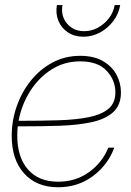

<svg xmlns="http://www.w3.org/2000/svg" viewBox="-20 -749 530 776"><path d="M214.8 7.8Q127.9 7.8 77.6 -47.9Q27.3 -103.5 27.3 -200.2Q27.3 -261.2 47.4 -318.8Q67.4 -376.5 104.2 -422.6Q141.1 -468.8 191.9 -496.1Q242.7 -523.4 304.2 -523.4Q358.9 -523.4 395.5 -502.4Q432.1 -481.4 450.4 -447.8Q468.8 -414.1 468.8 -375.5Q468.8 -324.2 437.7 -295.9Q406.7 -267.6 351.1 -255.4Q295.4 -243.2 220.2 -240.7Q145 -238.3 57.1 -238.3Q54.2 -238.3 51.8 -238.3Q49.8 -219.2 49.8 -200.2Q49.8 -113.8 93 -64.2Q136.2 -14.6 214.8 -14.6Q285.2 -14.6 338.9 -52.7Q392.6 -90.8 418 -152.3H441.9Q416.5 -83 356 -37.6Q295.4 7.8 214.8 7.8ZM55.2 -260.7Q144 -260.7 216.1 -262.9Q288.1 -265.1 339.6 -275.6Q391.1 -286.1 418.7 -309.6Q446.3 -333 446.3 -375.5Q446.3 -425.3 410.9 -463.1Q375.5 -501 304.2 -501Q239.3 -501 187.3 -467.5Q135.3 -434.1 101.1 -379.4Q66.9 -324.7 55.2 -260.7ZM316.9 -600.6Q281.2 -600.6 254.9 -617.9Q228.5 -635.3 216.3 -664.3Q204.1 -693.4 210 -728.5H232.4Q225.1 -684.1 251 -653.6Q276.9 -623 320.3 -623Q349.6 -623 375.7 -637.2Q401.9 -651.4 420.2 -675.3Q438.5 -699.2 443.4 -728.5H465.8Q460 -693.4 438.2 -664.3Q416.5 -635.3 384.8 -617.9Q353 -600.6 316.9 -600.6Z"/></svg>

Font: Inter Display Thin
Style: Italic
Weight: 100
Italic angle: -9.39999°
Designer: Rasmus Andersson
Foundry: rsms
Version: Version 4.000;git-a52131595